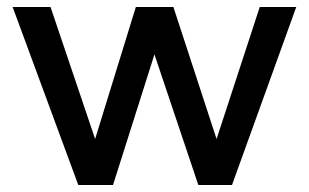

<svg xmlns="http://www.w3.org/2000/svg" viewBox="-20 -523 880 547"><path d="M203 4 16 -503H124L251 -127L367 -503H474L597 -127L720 -503H824L641 4H545L420 -368L302 4Z"/></svg>

Font: REM Medium
Style: Regular
Weight: 400
Version: Version 1.005;gftools[0.9.28]